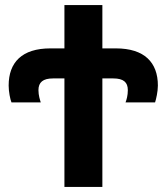

<svg xmlns="http://www.w3.org/2000/svg" viewBox="-20 -734 653 754"><path d="M233 0H382V-426H425C465 -426 482 -411 482 -380C482 -359 477 -342 473 -332H589C593 -344 600 -374 600 -398C600 -489 547 -544 435 -544H382V-714H233V-544H178C66 -544 14 -489 14 -398C14 -374 20 -344 25 -332H140C137 -342 131 -359 131 -380C131 -411 149 -426 188 -426H233Z"/></svg>

Font: Noto Sans Display
Style: Bold
Weight: 700
Designer: Monotype Design Team
Foundry: Monotype Imaging Inc.
Version: Version 1.900